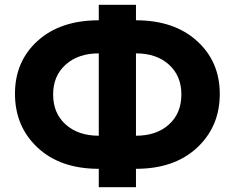

<svg xmlns="http://www.w3.org/2000/svg" viewBox="-20 -747 972 795"><path d="M543 -526V-185Q628 -185 679.5 -231.5Q731 -278 731 -356Q731 -433 679.5 -479.5Q628 -526 543 -526ZM543 28H389V-48Q230 -48 136 -135.5Q42 -223 42 -359Q42 -493 136 -578Q230 -663 389 -663V-727H543V-663Q701 -663 795.5 -577.5Q890 -492 890 -358Q890 -223 796 -135.5Q702 -48 543 -48ZM389 -185V-526Q304 -526 252 -479.5Q200 -433 200 -356Q200 -278 252 -231.5Q304 -185 389 -185Z"/></svg>

Font: Quicksand
Style: Bold
Weight: 700
Version: Version 3.000